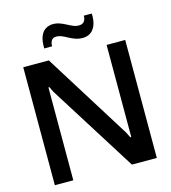

<svg xmlns="http://www.w3.org/2000/svg" viewBox="-132 -1040 1023 1146"><g transform="rotate(-15 379.0 -466.5)"><path d="M64 0V-729H222L556 -194L573 -160H579V-729H694V0H540L200 -541L184 -574H178V0ZM454 -806Q429 -806 408 -813.5Q387 -821 369 -831Q351 -841 334.5 -848Q318 -855 302 -855Q280 -855 271 -840Q262 -825 263 -805H214Q213 -854 225 -881.5Q237 -909 257.5 -920.5Q278 -932 300 -932Q323 -932 342.5 -925Q362 -918 379.5 -908.5Q397 -899 414.5 -891.5Q432 -884 450 -884Q471 -884 482 -896.5Q493 -909 493 -933H542Q544 -888 532 -859.5Q520 -831 499.5 -818.5Q479 -806 454 -806Z"/></g></svg>

Font: Hubot Sans Condensed ExtraLight Medium
Style: Regular
Weight: 500
Version: Version 2.000